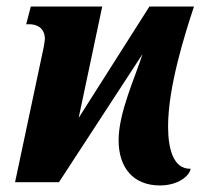

<svg xmlns="http://www.w3.org/2000/svg" viewBox="-20 -556 621 586"><path d="M468 10C524 10 558 -19 562 -41C509 -39 493 -102 493 -170C493 -291 544 -451 572 -536H436L220 -196L292 -536H74L60 -482H70C84 -482 116 -477 117 -438C117 -432 115 -425 114 -415L26 0H160L415 -391C393 -321 342 -213 342 -128C342 -44 387 10 468 10Z"/></svg>

Font: Noto Serif Condensed Extra
Style: Italic
Weight: 800
Width: 3
Italic angle: -12°
Designer: Monotype Design Team
Foundry: Monotype Imaging Inc.
Version: Version 1.901